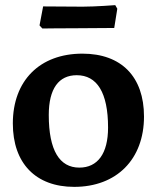

<svg xmlns="http://www.w3.org/2000/svg" viewBox="-20 -719 611 748"><path d="M145 -608C145 -608 225 -609 284 -609L425 -610L437 -685L429 -699C429 -699 352 -693 302 -693C243 -693 148 -694 148 -694L134 -620ZM269 9C434 9 541 -98 541 -265C541 -420 453 -510 301 -510C135 -510 30 -405 30 -238C30 -83 119 9 269 9ZM289 -66C212 -66 170 -133 170 -271C170 -374 209 -426 279 -426C357 -426 401 -360 401 -222C401 -120 360 -66 289 -66Z"/></svg>

Font: Alegreya SC
Style: Bold
Weight: 700
Designer: Juan Pablo del Peral
Foundry: Huerta Tipografica
Version: Version 2.007;PS 002.007;hotconv 1.0.88;makeotf.lib2.5.64775